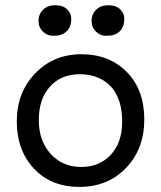

<svg xmlns="http://www.w3.org/2000/svg" viewBox="-20 -715 623 742"><path d="M452.1 -243.7Q452.1 -375 358.9 -415Q328.1 -428.2 289.6 -428.2Q215.8 -428.2 172.9 -380.1Q129.9 -332 129.9 -251.2Q129.9 -170.4 176 -120.1Q222.2 -69.8 293.5 -69.8Q364.7 -69.8 408.4 -117.2Q452.1 -164.6 452.1 -243.7ZM44.9 -245.8Q44.9 -357.4 116 -431.4Q187 -505.4 294.7 -505.4Q402.3 -505.4 470 -436.8Q537.6 -368.2 537.6 -253.7Q537.6 -139.2 467 -65.9Q396.5 7.3 286.9 7.3Q177.2 7.3 111.1 -63.5Q44.9 -134.3 44.9 -245.8ZM255.4 -642.1Q255.4 -594.7 215.3 -580.6Q204.1 -576.7 183.6 -576.7Q163.1 -576.7 146 -592.8Q128.9 -608.9 128.9 -634.8Q128.9 -660.6 146.7 -677.7Q164.6 -694.8 193.6 -694.8Q222.7 -694.8 239 -679.4Q255.4 -664.1 255.4 -642.1ZM460.4 -642.1Q460.4 -594.7 420.4 -580.6Q409.2 -576.7 388.7 -576.7Q368.2 -576.7 351.1 -592.8Q334 -608.9 334 -634.8Q334 -660.6 351.8 -677.7Q369.6 -694.8 398.7 -694.8Q427.7 -694.8 444.1 -679.4Q460.4 -664.1 460.4 -642.1Z"/></svg>

Font: Oldenburg
Style: Regular
Weight: 400
Designer: Nicole Fally
Foundry: Nicole Fally
Version: Version 1.001